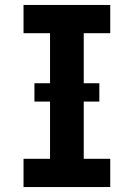

<svg xmlns="http://www.w3.org/2000/svg" viewBox="-20 -755 540 775"><path d="M75 0V-114H182V-621H75V-735H425V-621H318V-114H425V0ZM119 -345V-419H381V-345Z"/></svg>

Font: Iosevka SS04 Heavy
Style: Regular
Weight: 900
Monospace: yes
Designer: Belleve Invis
Foundry: Belleve Invis
Version: Version 19.0.0; ttfautohint (v1.8.4)